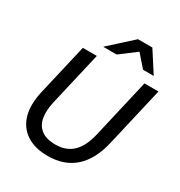

<svg xmlns="http://www.w3.org/2000/svg" viewBox="-217 -1100 1182 1260"><g transform="rotate(30 374.0 -470.0)"><path d="M329 10Q231 10 167.5 -32Q104 -74 82.5 -150.5Q61 -227 85 -332L175 -720H281L186 -310Q171 -243 180 -191.5Q189 -140 227 -110Q265 -80 336 -80Q417 -80 466.5 -128Q516 -176 538 -271L642 -720H748L644 -271Q612 -132 533 -61Q454 10 329 10ZM287 -793 460 -950H569L670 -793H589L472 -927H567L389 -793Z"/></g></svg>

Font: Instrument Sans Medium
Style: Italic
Weight: 500
Italic angle: -13°
Designer: Rodrigo Fuenzalida
Foundry: fragTYPE
Version: Version 1.000;gftools[0.9.28]